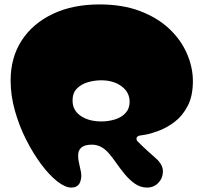

<svg xmlns="http://www.w3.org/2000/svg" viewBox="-20 -834 917 868"><path d="M645 14Q615 14 590 -3.5Q565 -21 544 -46.5Q523 -72 505 -98Q487 -124 472 -141Q438 -180 396 -180Q365 -180 350.5 -169Q336 -158 334 -140.5Q332 -123 336 -103Q340 -83 344 -66Q352 -37 342.5 -11.5Q333 14 302 14Q275 14 239 -14Q203 -42 166.5 -91Q130 -140 98.5 -202Q67 -264 47.5 -333Q28 -402 28 -470Q28 -574 78 -651Q128 -728 218.5 -771Q309 -814 430 -814Q534 -814 613 -784Q692 -754 745 -704Q798 -654 825 -592Q852 -530 852 -467Q852 -400 828.5 -355Q805 -310 770 -283.5Q735 -257 699.5 -243.5Q664 -230 639 -225.5Q614 -221 611 -221Q606 -220 601.5 -216.5Q597 -213 597 -207Q597 -200 601.5 -195.5Q606 -191 608 -189Q630 -167 652.5 -147Q675 -127 686 -117Q717 -89 716.5 -58.5Q716 -28 695.5 -7Q675 14 645 14ZM438 -285Q470 -285 499.5 -294Q529 -303 547.5 -323Q566 -343 566 -374Q566 -417 529.5 -444Q493 -471 437 -471Q408 -471 378 -462.5Q348 -454 328 -434Q308 -414 308 -380Q308 -335 345 -310Q382 -285 438 -285Z"/></svg>

Font: Matemasie
Style: Regular
Weight: 400
Designer: Adam Yeo
Version: Version 1.001; ttfautohint (v1.8.4.7-5d5b)